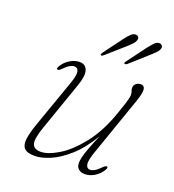

<svg xmlns="http://www.w3.org/2000/svg" viewBox="-123 -755 781 860"><g transform="rotate(20 267.0 -325.0)"><path d="M459.5 -58.5Q465.5 -56 459 -44Q445 -20 422.2 -6.2Q399.5 7.5 376.5 7.5Q358.5 7.5 346.8 -2Q335 -11.5 335 -31Q335 -42.5 338.5 -58.2Q342 -74 352 -101.2Q362 -128.5 381.5 -174.5Q341.5 -107.5 296.8 -67.5Q252 -27.5 210.5 -10Q169 7.5 138 7.5Q100 7.5 86.8 -8.2Q73.5 -24 78 -54.2Q82.5 -84.5 98 -128.5L177 -352.5Q192.5 -395.5 188.8 -413Q185 -430.5 169 -430.5Q159.5 -430.5 147.5 -423.8Q135.5 -417 119 -400Q107.5 -388.5 101.5 -391Q95.5 -393.5 102 -405.5Q116 -429.5 138.8 -443.2Q161.5 -457 184.5 -457Q212 -457 221 -432.8Q230 -408.5 212.5 -358L131 -124.5Q109.5 -63.5 117 -41.2Q124.5 -19 156.5 -19Q191 -19 240.5 -49Q290 -79 339.5 -141.5Q389 -204 422.5 -300.5Q435 -336 440.8 -354.8Q446.5 -373.5 448.2 -382.2Q450 -391 450 -396.5Q450 -408 447 -413.5Q444 -419 444 -428.5Q444 -441.5 453.5 -449.2Q463 -457 476 -457Q492 -457 495 -440.5Q498 -424 482.5 -379.5L384 -97Q369 -54 372.8 -36.5Q376.5 -19 392 -19Q402 -19 413.8 -25.8Q425.5 -32.5 442 -49.5Q453.5 -61 459.5 -58.5ZM444 -619Q458.5 -637.5 469 -648.2Q479.5 -659 492.5 -658Q501 -657 505 -650.8Q509 -644.5 505 -634.5Q501.5 -625 492.5 -616.5Q483.5 -608 473.5 -598.5L387.5 -521.5Q379 -515.5 374.5 -518.5Q371 -522 378.5 -531ZM331 -619Q345 -637.5 356 -648.2Q367 -659 380 -658Q388.5 -657 392.2 -650.8Q396 -644.5 392 -634.5Q388.5 -625 380 -616.5Q371.5 -608 361.5 -598.5L274 -521.5Q266 -515 262 -518.5Q259 -521.5 265.5 -531Z"/></g></svg>

Font: Fraunces 9pt S000 Thin
Style: Italic
Weight: 100
Italic angle: -16°
Version: Version 1.000; ttfautohint (v1.8.3)